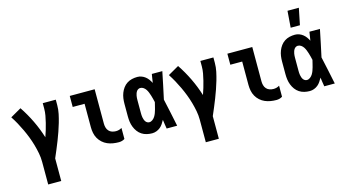

<svg xmlns="http://www.w3.org/2000/svg" viewBox="-99 -1154 3199 1765"><g transform="rotate(-15 1500.0 -271.5)"><path d="M297 215H173V0Q173 -42 165 -83.5Q157 -125 145.5 -165.5Q134 -206 119 -245Q104 -284 86 -322.5Q68 -361 48 -397.5Q28 -434 5 -469L108 -528Q157 -455 195.5 -375Q234 -295 260 -211Q271 -242 280.5 -273.5Q290 -305 298 -337.5Q306 -370 312 -402.5Q318 -435 318 -468V-520H442V-468Q442 -427 433.5 -386.5Q425 -346 413.5 -306.5Q402 -267 388.5 -228.5Q375 -190 360 -151.5Q345 -113 329 -75Q313 -37 297 0Z M902 8Q874 8 846.5 3.5Q819 -1 793.5 -12Q768 -23 747 -42Q726 -61 712.5 -85Q699 -109 693.5 -136.5Q688 -164 688 -192V-415H575V-520H812V-192Q812 -174 817 -155.5Q822 -137 834.5 -123Q847 -109 865 -103Q883 -97 902 -97Q917 -97 931.5 -101Q946 -105 958 -113V-8Q946 0 931.5 4Q917 8 902 8Z M1219 8Q1193 8 1167.5 2Q1142 -4 1120.5 -18Q1099 -32 1083.5 -53Q1068 -74 1058.5 -98.5Q1049 -123 1045.5 -148.5Q1042 -174 1042 -200V-320Q1042 -346 1045.5 -371.5Q1049 -397 1058.5 -421.5Q1068 -446 1083.5 -467Q1099 -488 1120.5 -502Q1142 -516 1167.5 -522Q1193 -528 1219 -528Q1240 -528 1259 -521Q1278 -514 1294 -501.5Q1310 -489 1322 -472.5Q1334 -456 1343 -438Q1346 -459 1349.5 -479.5Q1353 -500 1356 -520H1456Q1442 -456 1429.5 -391.5Q1417 -327 1402 -263Q1417 -198 1430.5 -132Q1444 -66 1458 0H1358Q1354 -22 1351 -43.5Q1348 -65 1345 -86Q1335 -68 1323.5 -50.5Q1312 -33 1296 -20Q1280 -7 1260 0.5Q1240 8 1219 8ZM1219 -97Q1236 -97 1250.5 -108Q1265 -119 1274 -133.5Q1283 -148 1289 -164Q1295 -180 1299.5 -196.5Q1304 -213 1308 -230Q1312 -247 1316 -263Q1312 -280 1308 -296Q1304 -312 1299 -328Q1294 -344 1288 -359.5Q1282 -375 1273 -389Q1264 -403 1250 -413Q1236 -423 1219 -423Q1209 -423 1199.5 -417.5Q1190 -412 1184 -403Q1178 -394 1174.5 -383.5Q1171 -373 1169 -362.5Q1167 -352 1166.5 -341.5Q1166 -331 1166 -320V-200Q1166 -189 1166.5 -178.5Q1167 -168 1169 -157.5Q1171 -147 1174.5 -136.5Q1178 -126 1184 -117Q1190 -108 1199.5 -102.5Q1209 -97 1219 -97Z M1797 215H1673V0Q1673 -42 1665 -83.5Q1657 -125 1645.5 -165.5Q1634 -206 1619 -245Q1604 -284 1586 -322.5Q1568 -361 1548 -397.5Q1528 -434 1505 -469L1608 -528Q1657 -455 1695.5 -375Q1734 -295 1760 -211Q1771 -242 1780.5 -273.5Q1790 -305 1798 -337.5Q1806 -370 1812 -402.5Q1818 -435 1818 -468V-520H1942V-468Q1942 -427 1933.5 -386.5Q1925 -346 1913.5 -306.5Q1902 -267 1888.5 -228.5Q1875 -190 1860 -151.5Q1845 -113 1829 -75Q1813 -37 1797 0Z M2402 8Q2374 8 2346.5 3.5Q2319 -1 2293.5 -12Q2268 -23 2247 -42Q2226 -61 2212.5 -85Q2199 -109 2193.5 -136.5Q2188 -164 2188 -192V-415H2075V-520H2312V-192Q2312 -174 2317 -155.5Q2322 -137 2334.5 -123Q2347 -109 2365 -103Q2383 -97 2402 -97Q2417 -97 2431.5 -101Q2446 -105 2458 -113V-8Q2446 0 2431.5 4Q2417 8 2402 8Z M2719 8Q2693 8 2667.5 2Q2642 -4 2620.5 -18Q2599 -32 2583.5 -53Q2568 -74 2558.5 -98.5Q2549 -123 2545.5 -148.5Q2542 -174 2542 -200V-320Q2542 -346 2545.5 -371.5Q2549 -397 2558.5 -421.5Q2568 -446 2583.5 -467Q2599 -488 2620.5 -502Q2642 -516 2667.5 -522Q2693 -528 2719 -528Q2740 -528 2759 -521Q2778 -514 2794 -501.5Q2810 -489 2822 -472.5Q2834 -456 2843 -438Q2846 -459 2849.5 -479.5Q2853 -500 2856 -520H2956Q2942 -456 2929.5 -391.5Q2917 -327 2902 -263Q2917 -198 2930.5 -132Q2944 -66 2958 0H2858Q2854 -22 2851 -43.5Q2848 -65 2845 -86Q2835 -68 2823.5 -50.5Q2812 -33 2796 -20Q2780 -7 2760 0.5Q2740 8 2719 8ZM2719 -97Q2736 -97 2750.5 -108Q2765 -119 2774 -133.5Q2783 -148 2789 -164Q2795 -180 2799.5 -196.5Q2804 -213 2808 -230Q2812 -247 2816 -263Q2812 -280 2808 -296Q2804 -312 2799 -328Q2794 -344 2788 -359.5Q2782 -375 2773 -389Q2764 -403 2750 -413Q2736 -423 2719 -423Q2709 -423 2699.5 -417.5Q2690 -412 2684 -403Q2678 -394 2674.5 -383.5Q2671 -373 2669 -362.5Q2667 -352 2666.5 -341.5Q2666 -331 2666 -320V-200Q2666 -189 2666.5 -178.5Q2667 -168 2669 -157.5Q2671 -147 2674.5 -136.5Q2678 -126 2684 -117Q2690 -108 2699.5 -102.5Q2709 -97 2719 -97ZM2699 -600 2711 -758H2819L2787 -600Z"/></g></svg>

Font: Iosevka Extrabold
Style: Regular
Weight: 800
Monospace: yes
Designer: Belleve Invis
Foundry: Belleve Invis
Version: Version 32.5.0; ttfautohint (v1.8.4)